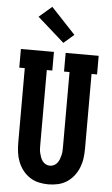

<svg xmlns="http://www.w3.org/2000/svg" viewBox="-64 -1028 628 1077"><g transform="rotate(5 250.0 -489.0)"><path d="M250 8Q223 8 196 2Q169 -4 146 -19Q123 -34 106 -56Q89 -78 79 -103.5Q69 -129 65.5 -156Q62 -183 62 -210V-630H31V-735H217V-630H186V-210Q186 -198 186.5 -186Q187 -174 190 -162Q193 -150 197 -139Q201 -128 208.5 -118Q216 -108 227 -102.5Q238 -97 250 -97Q262 -97 273 -102.5Q284 -108 291.5 -118Q299 -128 303 -139Q307 -150 310 -162Q313 -174 313.5 -186Q314 -198 314 -210V-630H283V-735H469V-630H438V-210Q438 -183 434.5 -156Q431 -129 421 -103.5Q411 -78 394 -56Q377 -34 354 -19Q331 -4 304 2Q277 8 250 8ZM265 -790 114 -924 186 -986 323 -840Z"/></g></svg>

Font: Iosevka Slab Extrabold
Style: Regular
Weight: 800
Monospace: yes
Designer: Belleve Invis
Foundry: Belleve Invis
Version: Version 11.1.1; ttfautohint (v1.8.3)